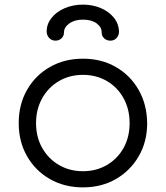

<svg xmlns="http://www.w3.org/2000/svg" viewBox="-20 -806 717 831"><path d="M339 5Q259 5 196 -31Q133 -67 97 -130Q61 -193 61 -273Q61 -354 97 -417Q133 -480 196 -516Q259 -552 339 -552Q419 -552 481.5 -516Q544 -480 580 -417Q616 -354 617 -273Q617 -193 580.5 -130Q544 -67 481.5 -31Q419 5 339 5ZM339 -65Q397 -65 443 -92Q489 -119 515 -166Q541 -213 541 -273Q541 -333 515 -380.5Q489 -428 443 -455Q397 -482 339 -482Q281 -482 235 -455Q189 -428 162.5 -380.5Q136 -333 136 -273Q136 -213 162.5 -166Q189 -119 235 -92Q281 -65 339 -65ZM220 -630Q204 -630 193 -641.5Q182 -653 182 -670Q182 -702 203 -728.5Q224 -755 260 -770.5Q296 -786 339 -786Q380 -786 415 -771.5Q450 -757 472 -730.5Q494 -704 495 -669Q495 -653 484.5 -641.5Q474 -630 458 -630Q442 -630 431 -640Q420 -650 420 -666Q420 -689 398 -705Q376 -721 339 -721Q303 -721 280 -704.5Q257 -688 257 -666Q257 -650 246 -640Q235 -630 220 -630Z"/></svg>

Font: Comfortaa
Style: Regular
Weight: 400
Designer: Johan Aakerlund
Foundry: Johan Aakerlund
Version: Version 3.104; ttfautohint (v1.8.1.43-b0c9)